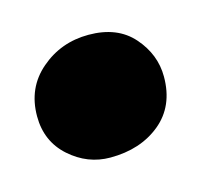

<svg xmlns="http://www.w3.org/2000/svg" viewBox="-43 -515 269 258"><g transform="rotate(-15 91.5 -386.5)"><path d="M83.5 -302.5Q52 -302.5 27.2 -324.5Q2.5 -346.5 2.5 -381.5Q2.5 -421 30.8 -445.2Q59 -469.5 97.5 -469.5Q137.5 -469.5 159.2 -444.8Q181 -420 181 -389Q181 -348 153.2 -325.2Q125.5 -302.5 83.5 -302.5Z"/></g></svg>

Font: Merriweather 28pt ExtraBold
Style: Regular
Weight: 800
Version: Version 2.100